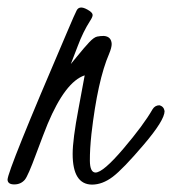

<svg xmlns="http://www.w3.org/2000/svg" viewBox="-48 -480 460 514"><path d="M392.6 -182.6Q392.6 -158.2 336.9 -92.8Q281.2 -27.3 253.7 -6.6Q226.1 14.2 198.2 14.2Q146.5 13.7 146.5 -67.9Q146.5 -106.4 162.1 -188.7Q177.7 -271 178.7 -278.3Q127 -261.2 79.6 -148.4Q69.8 -124.5 48.3 -66.9Q27.3 -9.8 18.6 1Q7.8 13.7 -9.8 13.7Q-27.3 13.7 -27.8 1Q-27.8 -22.5 128.9 -387.7Q153.3 -445.3 157.2 -452.1Q165.5 -468.3 191.9 -450.7Q199.7 -445.3 200 -439.9Q200.2 -434.6 192.4 -422.9Q174.3 -394.5 160.2 -356.9L141.6 -308.6L157.2 -327.6Q178.2 -353.5 190.9 -366.9Q203.6 -380.4 212.2 -382.1Q220.7 -383.8 230 -383.8Q250 -382.3 251 -362.3Q251 -352.5 244.1 -335.9Q213.4 -265.1 196.8 -121.6Q192.4 -80.6 192.6 -49.6Q192.9 -18.6 207.5 -18.1Q228 -18.1 282.2 -81.8Q336.4 -145.5 360.4 -187.5Q366.7 -197.8 378.4 -198.2Q390.6 -195.3 392.6 -182.6Z"/></svg>

Font: Kristi
Style: Regular
Weight: 400
Italic angle: -15°
Version: Version 1.004